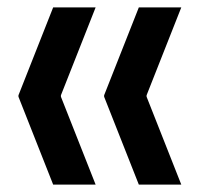

<svg xmlns="http://www.w3.org/2000/svg" viewBox="-20 -530 543 520"><path d="M30 -268V-272L124 -510H239L145 -272V-268L239 -30H124ZM262 -268V-272L356 -510H471L377 -272V-268L471 -30H356Z"/></svg>

Font: Encode Sans Compressed
Style: SemiBold
Weight: 600
Designer: Pablo Impallari, Andres Torresi
Foundry: Pablo Impallari, Andres Torresi
Version: Version 1.000; ttfautohint (v1.00) -l 8 -r 50 -G 200 -x 14 -